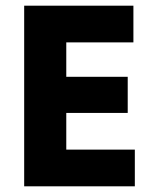

<svg xmlns="http://www.w3.org/2000/svg" viewBox="-20 -655 524 675"><path d="M454 0H65V-635H449V-506H213V-385H429V-258H213V-129H454Z"/></svg>

Font: Gemunu Libre ExtraBold
Style: Regular
Weight: 800
Designer: Puspanada Ekanayake, Sola Matas, Pathum Egodawatta, Kosala Senevirathne
Foundry: mooniak
Version: Version 1.100